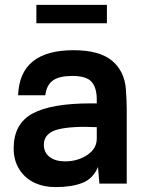

<svg xmlns="http://www.w3.org/2000/svg" viewBox="-20 -742 589 776"><path d="M276.9 -539.1Q381.8 -539.1 432.6 -496.8Q483.4 -454.6 488.8 -380.9Q492.2 -334 492.2 -300.8V0H381.8L376 -66.9Q356 -19.5 312.7 -2.7Q269.5 14.2 204.1 14.2Q157.2 14.2 119.4 -3.4Q81.5 -21 58.3 -57.1Q35.2 -93.3 35.2 -142.1Q35.2 -241.2 110.8 -282.7Q186.5 -324.2 347.2 -324.2H371.1V-339.8Q371.1 -387.2 350.3 -411.1Q329.6 -435.1 272 -435.1Q219.7 -435.1 193.8 -416.7Q168 -398.4 163.1 -356.9H53.2Q59.6 -539.1 276.9 -539.1ZM127 -647.9V-722.2H412.1V-647.9ZM157.2 -157.2Q157.2 -125.5 180.4 -107.7Q203.6 -89.8 243.2 -89.8Q293.9 -89.8 332.5 -115.5Q371.1 -141.1 371.1 -182.1V-228Q322.3 -230.5 282.7 -228.3Q243.2 -226.1 215.3 -219.2Q187.5 -212.4 172.4 -196.8Q157.2 -181.2 157.2 -157.2Z"/></svg>

Font: Nacelle SemiBold
Style: Regular
Weight: 600
Designer: Sora Sagano
Foundry: Sora Sagano
Version: Version 1.000;FEAKit 1.0